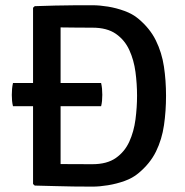

<svg xmlns="http://www.w3.org/2000/svg" viewBox="-20 -707 704 732"><path d="M613 -342Q613 -283.5 605.2 -229.8Q597.5 -176 574.8 -129.5Q552 -83 507 -46Q485.5 -28 454.8 -17Q424 -6 391.8 -0.8Q359.5 4.5 333 4.5Q292.5 4.5 258.8 4Q225 3.5 190.5 2.5Q156 1.5 112.5 0.5L106 -5.5V-677.5L112.5 -683.5Q156 -685 190.5 -685.8Q225 -686.5 258.8 -686.8Q292.5 -687 333 -687Q359.5 -687 391.8 -681.8Q424 -676.5 454.8 -665.2Q485.5 -654 507 -636Q551.5 -599 574.2 -552.8Q597 -506.5 605 -453.2Q613 -400 613 -342ZM502.5 -342Q502.5 -387 496.5 -432.5Q490.5 -478 473 -516.2Q455.5 -554.5 421.8 -578Q388 -601.5 332.5 -601.5Q301 -601.5 273 -601.8Q245 -602 211 -602.5V-81.5Q245 -81.5 273 -81.2Q301 -81 332.5 -81Q388 -81 421.8 -104.8Q455.5 -128.5 473 -167Q490.5 -205.5 496.5 -251.5Q502.5 -297.5 502.5 -342ZM29.5 -302Q27 -312 26 -322.5Q25 -333 25 -345Q25 -357 26 -368.2Q27 -379.5 29.5 -390.5H365.5Q368 -379.5 369 -369Q370 -358.5 370 -345.5Q370 -333 369 -322.5Q368 -312 365.5 -302Z"/></svg>

Font: Signika Light
Style: Regular
Weight: 400
Version: Version 2.003;gftools[0.9.32]